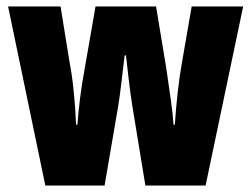

<svg xmlns="http://www.w3.org/2000/svg" viewBox="-20 -573 776 593"><path d="M389 -244Q383 -281 378 -324Q373 -367 369 -402H365Q360 -362 355 -318.5Q350 -275 345 -245L303 0H120L5 -553H167L195 -380Q203 -339 208 -287.5Q213 -236 215 -188H219Q222 -227 227.5 -271.5Q233 -316 243 -369L275 -553H462L493 -366Q501 -312 507.5 -265.5Q514 -219 516 -188H520Q523 -235 528.5 -285Q534 -335 542 -380L572 -553H731L615 0H429Z"/></svg>

Font: Noto Sans Lao UI ExtCond Blk
Style: Regular
Weight: 900
Width: 2
Designer: Monotype Design Team
Foundry: Monotype Imaging Inc.
Version: Version 2.000; ttfautohint (v1.8.4.7-5d5b)